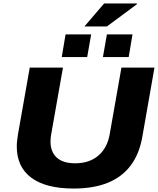

<svg xmlns="http://www.w3.org/2000/svg" viewBox="-20 -1078 916 1110"><path d="M406 12Q245 12 161 -50.5Q77 -113 77 -231Q77 -247 79 -265Q81 -283 84 -302L152 -687H344L276 -302Q274 -292 273 -281Q272 -270 272 -260Q272 -200 308 -167Q344 -134 415 -134Q496 -134 548 -178Q600 -222 614 -301L682 -687H873L803 -288Q786 -189 736 -122Q686 -55 603.5 -21.5Q521 12 406 12ZM337 -748 359 -879H507L484 -748ZM575 -748 598 -879H746L724 -748ZM468 -925 582 -1058H771L772 -1054L598 -925Z"/></svg>

Font: Archivo SemiExpanded ExtraBold
Style: Italic
Weight: 800
Width: 6
Italic angle: -10°
Designer: Hector Gatti
Foundry: Omnibus-Type
Version: Version 2.001